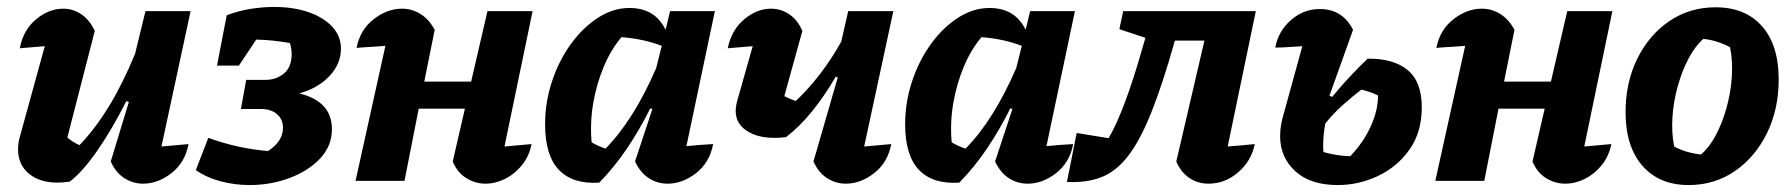

<svg xmlns="http://www.w3.org/2000/svg" viewBox="-20 -521 5161 553"><path d="M299 -56 351 -227 344 -230Q303 -149 260.5 -87.5Q218 -26 181 2Q162 5 146 5Q94 5 63 -21Q32 -47 32 -91Q32 -111 38 -130L109 -388Q73 -385 37 -382Q47 -435 84 -465.5Q121 -496 162 -496Q190 -496 214 -480Q238 -464 253 -432L174 -125Q190 -111 209 -103Q255 -151 294.5 -216Q334 -281 369 -366L399 -489H529L445 -99Q465 -101 484 -102.5Q503 -104 523 -106Q513 -53 474 -22.5Q435 8 392 8Q363 8 338 -8Q313 -24 299 -56Z M699 12Q657 12 616.5 1.5Q576 -9 544 -31L580 -124Q665 -93 752 -86Q795 -114 795 -153Q795 -177 778 -192Q761 -207 732 -207H674L689 -291H745Q776 -291 798 -309.5Q820 -328 820 -365Q820 -380 815 -397Q765 -406 718 -407L668 -332H605L633 -477Q667 -490 702 -495.5Q737 -501 770 -501Q825 -501 868.5 -486Q912 -471 937 -444Q962 -417 962 -381Q962 -337 929 -302Q896 -267 842 -252Q936 -229 936 -149Q936 -101 902.5 -65Q869 -29 814.5 -8.5Q760 12 699 12Z M1004 0 1090 -389Q1068 -387 1048 -386Q1028 -385 1007 -383Q1017 -435 1056 -465.5Q1095 -496 1138 -496Q1167 -496 1191.5 -480.5Q1216 -465 1232 -435L1202 -286H1337L1384 -489H1514L1433 -99Q1453 -101 1472 -102.5Q1491 -104 1511 -106Q1504 -71 1483.5 -45.5Q1463 -20 1435 -6Q1407 8 1378 8Q1349 8 1323 -8Q1297 -24 1284 -56L1319 -208H1186L1145 0Z M1706 5Q1630 10 1590 -31.5Q1550 -73 1550 -163Q1550 -227 1570 -287Q1590 -347 1624.5 -394.5Q1659 -442 1702.5 -470Q1746 -498 1793 -498Q1867 -498 1897 -435L1910 -489H2039L1957 -100Q1975 -102 1994.5 -103.5Q2014 -105 2034 -106Q2024 -53 1985 -22.5Q1946 8 1903 8Q1873 8 1848.5 -8Q1824 -24 1809 -56L1859 -207L1853 -209Q1822 -147 1786 -93.5Q1750 -40 1706 5ZM1684 -111Q1705 -99 1724 -93Q1805 -175 1870 -325L1886 -389Q1834 -409 1770 -414Q1740 -379 1719 -329Q1698 -279 1688.5 -223Q1679 -167 1684 -111Z M2244 -126Q2168 -117 2127.5 -146.5Q2087 -176 2104 -233L2148 -388Q2112 -385 2076 -382Q2087 -435 2123.5 -465.5Q2160 -496 2201 -496Q2229 -496 2253 -480Q2277 -464 2291 -432L2239 -244Q2255 -236 2272 -230Q2309 -265 2342 -308Q2375 -351 2403 -401L2423 -489H2553L2469 -99Q2489 -101 2508 -102.5Q2527 -104 2547 -106Q2537 -53 2498 -22.5Q2459 8 2416 8Q2387 8 2362 -8Q2337 -24 2323 -56L2393 -298L2387 -300Q2355 -245 2319.5 -201Q2284 -157 2244 -126Z M2743 5Q2667 10 2627 -31.5Q2587 -73 2587 -163Q2587 -227 2607 -287Q2627 -347 2661.5 -394.5Q2696 -442 2739.5 -470Q2783 -498 2830 -498Q2904 -498 2934 -435L2947 -489H3076L2994 -100Q3012 -102 3031.5 -103.5Q3051 -105 3071 -106Q3061 -53 3022 -22.5Q2983 8 2940 8Q2910 8 2885.5 -8Q2861 -24 2846 -56L2896 -207L2890 -209Q2859 -147 2823 -93.5Q2787 -40 2743 5ZM2721 -111Q2742 -99 2761 -93Q2842 -175 2907 -325L2923 -389Q2871 -409 2807 -414Q2777 -379 2756 -329Q2735 -279 2725.5 -223Q2716 -167 2721 -111Z M3053 3 3081 -138 3173 -123Q3219 -201 3272 -388L3279 -412L3204 -437L3215 -489H3597L3516 -99Q3555 -102 3594 -106Q3584 -57 3546 -24.5Q3508 8 3461 8Q3430 8 3405.5 -8.5Q3381 -25 3368 -56L3449 -404H3364Q3329 -280 3297 -199.5Q3265 -119 3230.5 -73.5Q3196 -28 3153 -11Q3110 6 3053 3Z M3833 12Q3754 12 3710.5 -28Q3667 -68 3667 -129Q3667 -147 3670 -163Q3673 -179 3677 -192L3731 -388Q3712 -387 3692.5 -385.5Q3673 -384 3653 -384Q3662 -432 3698.5 -463.5Q3735 -495 3781 -495Q3847 -495 3877 -435L3809 -245L3817 -242Q3843 -274 3869.5 -302Q3896 -330 3919 -352Q3993 -353 4034 -319.5Q4075 -286 4075 -212Q4075 -140 4039.5 -90Q4004 -40 3948.5 -14Q3893 12 3833 12ZM3791 -101Q3791 -92 3792 -83Q3831 -72 3869 -71Q3907 -111 3928 -157Q3949 -203 3949 -246Q3937 -252 3925 -256Q3913 -260 3901 -263Q3875 -243 3847.5 -218.5Q3820 -194 3797 -165Q3791 -131 3791 -101Z M4114 0 4200 -389Q4178 -387 4158 -386Q4138 -385 4117 -383Q4127 -435 4166 -465.5Q4205 -496 4248 -496Q4277 -496 4301.5 -480.5Q4326 -465 4342 -435L4312 -286H4447L4494 -489H4624L4543 -99Q4563 -101 4582 -102.5Q4601 -104 4621 -106Q4614 -71 4593.5 -45.5Q4573 -20 4545 -6Q4517 8 4488 8Q4459 8 4433 -8Q4407 -24 4394 -56L4429 -208H4296L4255 0Z M4844 12Q4759 12 4710.5 -43.5Q4662 -99 4662 -198Q4662 -284 4696 -352.5Q4730 -421 4788.5 -460.5Q4847 -500 4921 -500Q5007 -500 5055 -445.5Q5103 -391 5103 -292Q5103 -206 5069 -137Q5035 -68 4976.5 -28Q4918 12 4844 12ZM4879 -76Q4902 -95 4921 -130Q4940 -165 4952.5 -209.5Q4965 -254 4968 -299.5Q4971 -345 4963 -385Q4925 -405 4886 -409Q4863 -389 4844 -353.5Q4825 -318 4812.5 -273.5Q4800 -229 4797 -183.5Q4794 -138 4802 -99Q4835 -81 4879 -76Z"/></svg>

Font: Piazzolla
Style: Bold Italic
Weight: 700
Italic angle: -11.3°
Designer: Juan Pablo del Peral
Foundry: Huerta Tipografica
Version: Version 1.330